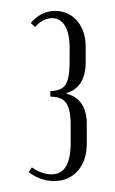

<svg xmlns="http://www.w3.org/2000/svg" viewBox="-20 -726 210 350"><path d="M43.9 -676.8 36.1 -684.1Q55.2 -706.1 80.1 -706.1Q105 -706.1 120.6 -688Q136.2 -669.9 136.2 -640.1V-612.8Q136.2 -566.9 101.1 -556.2V-555.2Q138.2 -545.9 138.2 -499V-464.8Q138.2 -433.1 121.8 -414.6Q105.5 -396 78.1 -396Q54.2 -396 32.2 -412.1L38.1 -420.9Q56.2 -408.2 74.2 -408.2Q108.9 -408.2 108.9 -465.8V-497.1Q108.9 -526.4 100.8 -538.1Q92.8 -549.8 71.8 -549.8V-560.1Q91.8 -560.1 99.4 -571.5Q106.9 -583 106.9 -611.8V-639.2Q106.9 -665 98.4 -679Q89.8 -692.9 75.2 -692.9Q58.6 -692.9 43.9 -676.8Z"/></svg>

Font: Moniqa Narrow Heading
Style: Regular
Weight: 400
Width: 4
Designer: Rajesh Rajput
Foundry: Rajesh Rajput
Version: Version 1.000